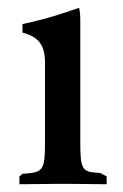

<svg xmlns="http://www.w3.org/2000/svg" viewBox="-20 -475 317 495"><path d="M255 0V-20C249 -24 243 -26 239 -29C194 -32 187 -32 187 -108V-423C187 -435 186 -446 184 -455C152 -444 109 -428 38 -413V-391C75.8 -381 96 -362.3 96 -314V-107C96 -35 91 -30 38 -27L30 -20V0C64 0 96 -1 130 -1H157C190 -1 222 0 255 0Z"/></svg>

Font: Sibila
Style: Regular
Weight: 400
Designer: Stefan Peev
Foundry: Context Ltd
Version: Version 1.000